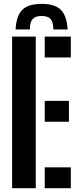

<svg xmlns="http://www.w3.org/2000/svg" viewBox="-20 -993 416 1013"><path d="M43.9 0V-800H168.7V0ZM216 0V-110.3H353.7V0ZM216 -350.6V-460.9H343.7V-350.6ZM216 -689.7V-800H353.7V-689.7ZM199.5 -972.6Q268.9 -972.6 300.7 -941.4Q332.4 -910.2 336.7 -837.7H261.5Q261.4 -875.8 247 -892.3Q232.6 -908.7 199.5 -908.7Q166.4 -908.7 152 -892.3Q137.6 -875.8 137.5 -837.7H62.2Q66 -910.2 97.9 -941.4Q129.7 -972.6 199.5 -972.6Z"/></svg>

Font: Big Shoulders Stencil Thin
Style: Regular
Weight: 100
Designer: Patric King
Foundry: XO Type Co
Version: Version 2.001